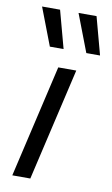

<svg xmlns="http://www.w3.org/2000/svg" viewBox="-86 -795 490 840"><g transform="rotate(10 159.0 -375.0)"><path d="M111 -750 156 -583H95L31 -750ZM273 -750 318 -583H257L193 -750ZM227 -500 111 0H31L147 -500Z"/></g></svg>

Font: Elaine Sans
Style: Italic
Weight: 400
Italic angle: -13°
Designer: Wei Huang
Foundry: Wei Huang
Version: Version 2.001;December 24, 2019;FontCreator 12.0.0.2547 64-b